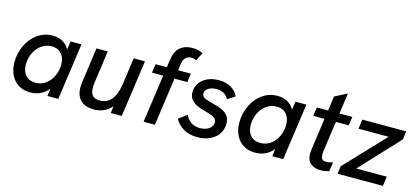

<svg xmlns="http://www.w3.org/2000/svg" viewBox="-59 -1156 3499 1613"><g transform="rotate(15 1690.0 -349.0)"><path d="M44 -204Q44 -281.5 76.5 -350Q109 -418.5 167 -460Q225 -501.5 298 -501.5Q349 -501.5 386.8 -480Q424.5 -458.5 443.5 -420L454.5 -493H549.5L480 0H385L393 -65Q334.5 8.5 235 8.5Q176.5 8.5 133.2 -18.5Q90 -45.5 67 -93.8Q44 -142 44 -204ZM429.5 -284.5Q429.5 -323 415.5 -352Q401.5 -381 375.8 -396.8Q350 -412.5 314.5 -412.5Q263 -412.5 223.5 -383.2Q184 -354 162.8 -307Q141.5 -260 141.5 -209Q141.5 -150.5 172.5 -116Q203.5 -81.5 258 -81.5Q309.5 -81.5 348.5 -110.8Q387.5 -140 408.5 -187Q429.5 -234 429.5 -284.5Z M634 -142.5Q634 -162.5 637 -185L680 -493H778L738.5 -210Q735.5 -187.5 735.5 -167.5Q735.5 -121 755.8 -99Q776 -77 819 -77Q883.5 -77 921 -124.8Q958.5 -172.5 972 -267L1003.5 -493H1101.5L1032 0H936.5L944 -61.5Q915 -26 875.8 -8.8Q836.5 8.5 790 8.5Q714 8.5 674 -30.8Q634 -70 634 -142.5Z M1280.5 -417H1182.5L1194 -493H1292L1300.5 -555.5Q1312 -637.5 1354 -671.5Q1396 -705.5 1460.5 -705.5Q1488 -705.5 1508.8 -700Q1529.5 -694.5 1551.5 -684L1513.5 -612Q1492.5 -624 1469.5 -624Q1438.5 -624 1420.2 -604Q1402 -584 1397.5 -549.5L1390 -493H1500.5L1490 -417H1378.5L1320 0H1221.5Z M1493 -99.5 1565.5 -152Q1581 -114.5 1614 -92.8Q1647 -71 1692.5 -71Q1723 -71 1747.8 -80.8Q1772.5 -90.5 1787 -108.2Q1801.5 -126 1801.5 -148.5Q1801.5 -168.5 1788.5 -181.2Q1775.5 -194 1757.5 -200.8Q1739.5 -207.5 1701.5 -219Q1657.5 -230.5 1626.8 -244Q1596 -257.5 1574.8 -282.5Q1553.5 -307.5 1553.5 -347Q1553.5 -391.5 1578 -426.8Q1602.5 -462 1646 -481.8Q1689.5 -501.5 1745 -501.5Q1804 -501.5 1848.5 -476.5Q1893 -451.5 1914 -406L1848.5 -364Q1834 -395 1806.5 -409.5Q1779 -424 1742 -424Q1701 -424 1673.2 -406.2Q1645.5 -388.5 1645.5 -359Q1645.5 -338 1664.8 -326.2Q1684 -314.5 1730.5 -302Q1782.5 -289.5 1816.5 -276.2Q1850.5 -263 1874.5 -236Q1898.5 -209 1898.5 -164.5Q1898.5 -113.5 1872 -74.2Q1845.5 -35 1798.2 -13.2Q1751 8.5 1690.5 8.5Q1616.5 8.5 1566.2 -22.8Q1516 -54 1493 -99.5Z M2000 -204Q2000 -281.5 2032.5 -350Q2065 -418.5 2123 -460Q2181 -501.5 2254 -501.5Q2305 -501.5 2342.8 -480Q2380.5 -458.5 2399.5 -420L2410.5 -493H2505.5L2436 0H2341L2349 -65Q2290.5 8.5 2191 8.5Q2132.5 8.5 2089.2 -18.5Q2046 -45.5 2023 -93.8Q2000 -142 2000 -204ZM2385.5 -284.5Q2385.5 -323 2371.5 -352Q2357.5 -381 2331.8 -396.8Q2306 -412.5 2270.5 -412.5Q2219 -412.5 2179.5 -383.2Q2140 -354 2118.8 -307Q2097.5 -260 2097.5 -209Q2097.5 -150.5 2128.5 -116Q2159.5 -81.5 2214 -81.5Q2265.5 -81.5 2304.5 -110.8Q2343.5 -140 2364.5 -187Q2385.5 -234 2385.5 -284.5Z M2641.5 -104.5Q2641.5 -117 2644.5 -138.5L2683.5 -417H2585.5L2597 -493H2694.5L2712 -619L2818.5 -674L2793 -493H2905L2894.5 -417H2782.5L2745.5 -156Q2743.5 -144 2743.5 -123Q2743.5 -96.5 2753.8 -84.2Q2764 -72 2788.5 -72Q2816.5 -72 2847.5 -83L2836 -3Q2798 8.5 2761 8.5Q2707 8.5 2674.2 -19.5Q2641.5 -47.5 2641.5 -104.5Z M2918 -67.5 3243 -411H2980.5L2992 -493H3373.5L3364.5 -421L3049 -83H3314.5L3303 0H2909Z"/></g></svg>

Font: HK Grotesk Medium
Style: Italic
Weight: 500
Italic angle: -8°
Designer: Alfredo Marco Pradil
Foundry: Hanken Design Co.
Version: Version 3.004